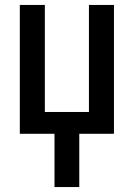

<svg xmlns="http://www.w3.org/2000/svg" viewBox="-20 -540 540 775"><path d="M200 215V0H60V-520H161V-88H339V-520H440V0H300V215Z"/></svg>

Font: Iosevka Custom Semibold
Style: Regular
Weight: 600
Designer: Belleve Invis
Foundry: Belleve Invis
Version: Version 27.0.2; ttfautohint (v1.8.4)